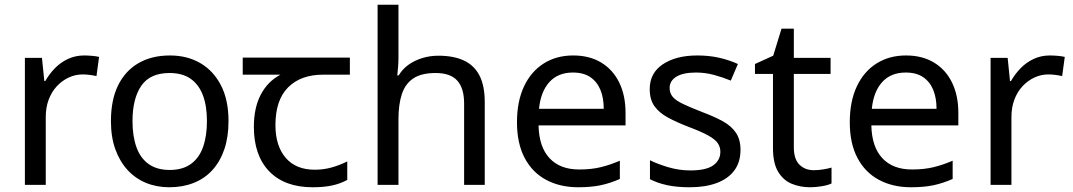

<svg xmlns="http://www.w3.org/2000/svg" viewBox="-20 -780 4527 810"><path d="M335 -546Q350 -546 367.5 -544.5Q385 -543 398 -540L387 -459Q374 -462 358.5 -464Q343 -466 329 -466Q298 -466 270 -453Q242 -440 220 -416.5Q198 -393 185.5 -360Q173 -327 173 -286V0H85V-536H157L167 -438H171Q188 -468 212 -492.5Q236 -517 267 -531.5Q298 -546 335 -546Z M944 -269Q944 -202 926.5 -150.5Q909 -99 876.5 -63Q844 -27 797.5 -8.5Q751 10 694 10Q641 10 596 -8.5Q551 -27 518 -63Q485 -99 466.5 -150.5Q448 -202 448 -269Q448 -358 478 -419.5Q508 -481 564 -513.5Q620 -546 697 -546Q770 -546 825.5 -513.5Q881 -481 912.5 -419.5Q944 -358 944 -269ZM539 -269Q539 -206 555.5 -159.5Q572 -113 607 -88Q642 -63 696 -63Q750 -63 785 -88Q820 -113 836.5 -159.5Q853 -206 853 -269Q853 -333 836 -378Q819 -423 784.5 -447.5Q750 -472 695 -472Q613 -472 576 -418Q539 -364 539 -269Z M1299 10Q1181 10 1116 -57Q1051 -124 1051 -245Q1051 -325 1080 -380.5Q1109 -436 1163 -465H1004V-537H1456V-465H1343Q1249 -465 1195.5 -411.5Q1142 -358 1142 -252Q1142 -165 1185 -114.5Q1228 -64 1308 -64Q1345 -64 1379 -73.5Q1413 -83 1445 -99V-21Q1416 -5 1381 2.5Q1346 10 1299 10Z M1661 -537Q1661 -518 1659.5 -498Q1658 -478 1656 -462H1662Q1679 -490 1705 -508Q1731 -526 1763 -535.5Q1795 -545 1829 -545Q1894 -545 1937.5 -524.5Q1981 -504 2003 -461Q2025 -418 2025 -349V0H1938V-343Q1938 -408 1909 -440Q1880 -472 1818 -472Q1758 -472 1724 -449.5Q1690 -427 1675.5 -383.5Q1661 -340 1661 -277V0H1573V-760H1661Z M2398 -546Q2467 -546 2516.5 -516Q2566 -486 2592.5 -431.5Q2619 -377 2619 -304V-251H2252Q2254 -160 2298.5 -112.5Q2343 -65 2423 -65Q2474 -65 2513.5 -74.5Q2553 -84 2595 -102V-25Q2554 -7 2514 1.5Q2474 10 2419 10Q2343 10 2284.5 -21Q2226 -52 2193.5 -113.5Q2161 -175 2161 -264Q2161 -352 2190.5 -415Q2220 -478 2273.5 -512Q2327 -546 2398 -546ZM2397 -474Q2334 -474 2297.5 -433.5Q2261 -393 2254 -321H2527Q2527 -367 2513 -401Q2499 -435 2470.5 -454.5Q2442 -474 2397 -474Z M3104 -148Q3104 -96 3078 -61Q3052 -26 3004 -8Q2956 10 2890 10Q2834 10 2793.5 1Q2753 -8 2722 -24V-104Q2754 -88 2799.5 -74.5Q2845 -61 2892 -61Q2959 -61 2989 -82.5Q3019 -104 3019 -140Q3019 -160 3008 -176Q2997 -192 2968.5 -208Q2940 -224 2887 -244Q2835 -264 2798 -284Q2761 -304 2741 -332Q2721 -360 2721 -404Q2721 -472 2776.5 -509Q2832 -546 2922 -546Q2971 -546 3013.5 -536.5Q3056 -527 3093 -510L3063 -440Q3029 -454 2992 -464Q2955 -474 2916 -474Q2862 -474 2833.5 -456.5Q2805 -439 2805 -409Q2805 -387 2818 -371.5Q2831 -356 2861.5 -341.5Q2892 -327 2943 -307Q2994 -288 3030 -268Q3066 -248 3085 -219.5Q3104 -191 3104 -148Z M3413 -62Q3433 -62 3454 -65.5Q3475 -69 3488 -73V-6Q3474 1 3448 5.5Q3422 10 3398 10Q3356 10 3320.5 -4.5Q3285 -19 3263 -55Q3241 -91 3241 -156V-468H3165V-510L3242 -545L3277 -659H3329V-536H3484V-468H3329V-158Q3329 -109 3352.5 -85.5Q3376 -62 3413 -62Z M3802 -546Q3871 -546 3920.5 -516Q3970 -486 3996.5 -431.5Q4023 -377 4023 -304V-251H3656Q3658 -160 3702.5 -112.5Q3747 -65 3827 -65Q3878 -65 3917.5 -74.5Q3957 -84 3999 -102V-25Q3958 -7 3918 1.5Q3878 10 3823 10Q3747 10 3688.5 -21Q3630 -52 3597.5 -113.5Q3565 -175 3565 -264Q3565 -352 3594.5 -415Q3624 -478 3677.5 -512Q3731 -546 3802 -546ZM3801 -474Q3738 -474 3701.5 -433.5Q3665 -393 3658 -321H3931Q3931 -367 3917 -401Q3903 -435 3874.5 -454.5Q3846 -474 3801 -474Z M4409 -546Q4424 -546 4441.5 -544.5Q4459 -543 4472 -540L4461 -459Q4448 -462 4432.5 -464Q4417 -466 4403 -466Q4372 -466 4344 -453Q4316 -440 4294 -416.5Q4272 -393 4259.5 -360Q4247 -327 4247 -286V0H4159V-536H4231L4241 -438H4245Q4262 -468 4286 -492.5Q4310 -517 4341 -531.5Q4372 -546 4409 -546Z"/></svg>

Font: ugurmukhi85
Style: Book
Weight: 400
Designer: Jelle Bosma - Monotype Design Team
Foundry: Monotype Imaging Inc.
Version: Version 2.003